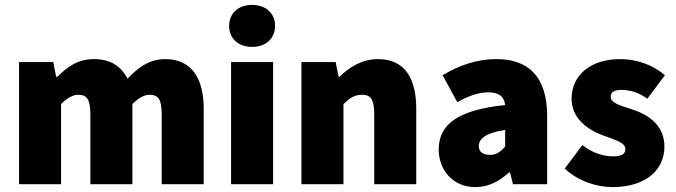

<svg xmlns="http://www.w3.org/2000/svg" viewBox="-20 -754 2766 786"><path d="M58 0H230V-328C256 -354 280 -366 300 -366C334 -366 350 -350 350 -286V0H522V-328C548 -354 572 -366 592 -366C626 -366 642 -350 642 -286V0H814V-308C814 -432 766 -512 656 -512C588 -512 543 -474 502 -432C475 -484 432 -512 364 -512C296 -512 254 -478 214 -439H210L198 -500H58Z M926 0H1098V-500H926ZM1012 -562C1068 -562 1106 -596 1106 -648C1106 -700 1068 -734 1012 -734C956 -734 918 -700 918 -648C918 -596 956 -562 1012 -562Z M1214 0H1386V-328C1412 -352 1430 -366 1462 -366C1496 -366 1512 -350 1512 -286V0H1684V-308C1684 -432 1638 -512 1528 -512C1460 -512 1410 -478 1370 -440H1366L1354 -500H1214Z M1926 12C1980 12 2024 -12 2064 -48H2068L2080 0H2220V-278C2220 -442 2142 -512 2012 -512C1934 -512 1862 -488 1792 -446L1852 -336C1904 -364 1942 -376 1978 -376C2022 -376 2044 -360 2048 -324C1856 -304 1776 -246 1776 -142C1776 -60 1832 12 1926 12ZM1986 -120C1956 -120 1940 -133 1940 -156C1940 -184 1966 -210 2048 -222V-154C2030 -134 2014 -120 1986 -120Z M2486 12C2626 12 2700 -60 2700 -154C2700 -234 2644 -282 2568 -306C2504 -326 2480 -336 2480 -358C2480 -376 2494 -386 2524 -386C2556 -386 2593 -377 2630 -350L2702 -446C2658 -484 2594 -512 2518 -512C2400 -512 2320 -448 2320 -350C2320 -274 2378 -226 2448 -200C2501 -180 2540 -170 2540 -144C2540 -124 2526 -114 2490 -114C2456 -114 2410 -124 2364 -160L2292 -64C2344 -14 2422 12 2486 12Z"/></svg>

Font: Source Sans Pro Black
Style: Regular
Weight: 900
Designer: Paul D. Hunt
Foundry: Adobe Systems Incorporated
Version: Version 3.006;hotconv 1.0.111;makeotfexe 2.5.65597